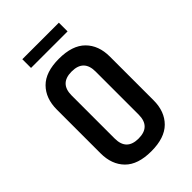

<svg xmlns="http://www.w3.org/2000/svg" viewBox="-215 -782 873 873"><g transform="rotate(-45 222.0 -345.5)"><path d="M299 -426Q299 -503 222 -503Q145 -503 145 -426V-149Q145 -72 222 -72Q299 -72 299 -149ZM52 -428Q52 -500 94 -542.5Q136 -585 222 -585Q308 -585 350.5 -542.5Q393 -500 393 -428V-147Q393 -75 350.5 -32.5Q308 10 222 10Q136 10 94 -32.5Q52 -75 52 -147ZM103 -701H338V-645H103Z"/></g></svg>

Font: Khand Medium
Style: Regular
Weight: 500
Designer: Devanagari: Sanchit Sawaria, Jyotish Sonowal; Latin: Satya Rajpurohit
Foundry: Indian Type Foundry
Version: Version 1.100;PS 1.0;hotconv 1.0.78;makeotf.lib2.5.61930; tt